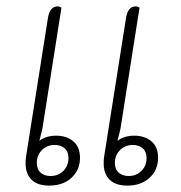

<svg xmlns="http://www.w3.org/2000/svg" viewBox="-20 -574 566 600"><path d="M230 -81Q230 -43 203.5 -18.5Q177 6 134 6Q97 6 78.5 -12.5Q60 -31 60 -63Q60 -75 61 -82L130 -519Q136 -554 160 -554Q167 -554 172 -550L113 -175Q112 -168 103 -134Q124 -150 156 -150Q188 -150 209 -132.5Q230 -115 230 -81ZM194 -80Q194 -100 182 -110.5Q170 -121 151 -121Q127 -121 111 -105Q95 -89 95 -65Q95 -45 107 -34.5Q119 -24 138 -24Q162 -24 178 -40Q194 -56 194 -80ZM474 -81Q474 -43 447.5 -18.5Q421 6 378 6Q341 6 322.5 -12.5Q304 -31 304 -63Q304 -75 305 -82L374 -519Q380 -554 404 -554Q411 -554 416 -550L357 -175Q356 -168 347 -134Q368 -150 400 -150Q432 -150 453 -132.5Q474 -115 474 -81ZM438 -80Q438 -100 426 -110.5Q414 -121 395 -121Q371 -121 355 -105Q339 -89 339 -65Q339 -45 351 -34.5Q363 -24 382 -24Q406 -24 422 -40Q438 -56 438 -80Z"/></svg>

Font: Thasadith
Style: Italic
Weight: 400
Italic angle: -9°
Designer: Cadson Demak Co.,Ltd.
Foundry: Cadson Demak Co.,Ltd.
Version: Version 1.000; ttfautohint (v1.6)